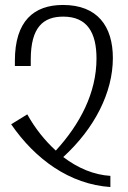

<svg xmlns="http://www.w3.org/2000/svg" viewBox="-20 -744 517 774"><path d="M425 10V-35C359 -39 294 -66 235 -111C361 -226 435 -371 435 -510C435 -638 373 -724 234 -724C116 -724 40 -659 40 -499V-478H104V-504C104 -634 154 -677 235 -677C332 -677 369 -612 369 -508C369 -369 302 -243 205 -137C161 -177 121 -227 90 -283L25 -243C122 -102 261 -1 425 10Z"/></svg>

Font: Noto Serif Armenian ExtraCondensed
Style: Regular
Weight: 400
Width: 2
Designer: Monotype Design Team
Foundry: Monotype Imaging Inc.
Version: Version 2.008